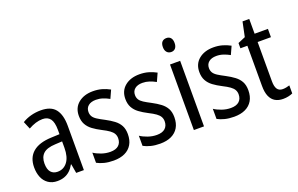

<svg xmlns="http://www.w3.org/2000/svg" viewBox="-90 -1103 2296 1478"><g transform="rotate(-20 1058.5 -364.0)"><path d="M235 -546Q318 -546 354.5 -499.5Q391 -453 391 -363V0H328L315 -75H312Q296 -46 276 -27.5Q256 -9 230.5 0.5Q205 10 172 10Q129 10 98.5 -11Q68 -32 53 -68Q38 -104 38 -150Q38 -230 89 -273.5Q140 -317 239 -321L309 -324V-359Q309 -422 288 -450Q267 -478 225 -478Q197 -478 168 -469Q139 -460 109 -443L83 -505Q115 -525 154 -535.5Q193 -546 235 -546ZM252 -262Q183 -259 153 -231Q123 -203 123 -151Q123 -103 143 -80Q163 -57 198 -57Q248 -57 278.5 -97.5Q309 -138 309 -213V-265Z M804 -145Q804 -95 783.5 -60.5Q763 -26 725 -8Q687 10 633 10Q591 10 557 1.5Q523 -7 498 -21V-104Q523 -87 559 -74.5Q595 -62 632 -62Q677 -62 700 -83Q723 -104 723 -141Q723 -161 714 -177.5Q705 -194 683.5 -209.5Q662 -225 626 -243Q587 -263 558 -284.5Q529 -306 513 -335Q497 -364 497 -405Q497 -471 543 -509Q589 -547 663 -547Q702 -547 735.5 -537.5Q769 -528 800 -511L770 -445Q745 -459 718 -468Q691 -477 662 -477Q622 -477 599.5 -458.5Q577 -440 577 -408Q577 -387 586.5 -371Q596 -355 618.5 -340.5Q641 -326 678 -307Q716 -287 744.5 -265.5Q773 -244 788.5 -215.5Q804 -187 804 -145Z M1185 -145Q1185 -95 1164.5 -60.5Q1144 -26 1106 -8Q1068 10 1014 10Q972 10 938 1.5Q904 -7 879 -21V-104Q904 -87 940 -74.5Q976 -62 1013 -62Q1058 -62 1081 -83Q1104 -104 1104 -141Q1104 -161 1095 -177.5Q1086 -194 1064.5 -209.5Q1043 -225 1007 -243Q968 -263 939 -284.5Q910 -306 894 -335Q878 -364 878 -405Q878 -471 924 -509Q970 -547 1044 -547Q1083 -547 1116.5 -537.5Q1150 -528 1181 -511L1151 -445Q1126 -459 1099 -468Q1072 -477 1043 -477Q1003 -477 980.5 -458.5Q958 -440 958 -408Q958 -387 967.5 -371Q977 -355 999.5 -340.5Q1022 -326 1059 -307Q1097 -287 1125.5 -265.5Q1154 -244 1169.5 -215.5Q1185 -187 1185 -145Z M1375 -537V0H1292V-537ZM1335 -738Q1357 -738 1369.5 -723.5Q1382 -709 1382 -681Q1382 -654 1369.5 -639Q1357 -624 1335 -624Q1313 -624 1299.5 -639Q1286 -654 1286 -681Q1286 -710 1299 -724Q1312 -738 1335 -738Z M1791 -145Q1791 -95 1770.5 -60.5Q1750 -26 1712 -8Q1674 10 1620 10Q1578 10 1544 1.5Q1510 -7 1485 -21V-104Q1510 -87 1546 -74.5Q1582 -62 1619 -62Q1664 -62 1687 -83Q1710 -104 1710 -141Q1710 -161 1701 -177.5Q1692 -194 1670.5 -209.5Q1649 -225 1613 -243Q1574 -263 1545 -284.5Q1516 -306 1500 -335Q1484 -364 1484 -405Q1484 -471 1530 -509Q1576 -547 1650 -547Q1689 -547 1722.5 -537.5Q1756 -528 1787 -511L1757 -445Q1732 -459 1705 -468Q1678 -477 1649 -477Q1609 -477 1586.5 -458.5Q1564 -440 1564 -408Q1564 -387 1573.5 -371Q1583 -355 1605.5 -340.5Q1628 -326 1665 -307Q1703 -287 1731.5 -265.5Q1760 -244 1775.5 -215.5Q1791 -187 1791 -145Z M2044 -62Q2058 -62 2073 -65Q2088 -68 2100 -72V-6Q2085 1 2064.5 5.5Q2044 10 2021 10Q1984 10 1957 -5.5Q1930 -21 1915.5 -54Q1901 -87 1901 -140V-469H1844V-512L1905 -538L1930 -658H1985V-537H2094V-469H1985V-147Q1985 -105 1999 -83.5Q2013 -62 2044 -62Z"/></g></svg>

Font: Noto Sans Thai Condensed
Style: Regular
Weight: 400
Width: 3
Designer: Monotype Design Team
Foundry: Monotype Imaging Inc.
Version: Version 2.002